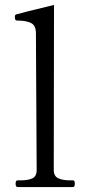

<svg xmlns="http://www.w3.org/2000/svg" viewBox="-20 -756 358 775"><path d="M51 -1Q43 -1 43 -15Q43 -28 51 -28H64Q93 -28 110.5 -36Q128 -44 128 -70L125 -622Q125 -653 105.5 -663Q86 -673 50 -673Q43 -673 41.5 -677.5Q40 -682 40 -689Q40 -696 46 -698Q61 -703 198 -736L197 -70Q197 -45 215 -36.5Q233 -28 262 -28H275Q282 -28 282 -15Q282 -1 275 -1Z"/></svg>

Font: Shippori Mincho
Style: Regular
Weight: 400
Designer: FONTDASU
Foundry: FONTDASU / Google Inc. / but / Adobe
Version: Version 3.110; ttfautohint (v1.8.3)